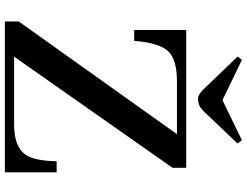

<svg xmlns="http://www.w3.org/2000/svg" viewBox="-133 -884 1017 791"><g transform="rotate(90 375.5 -488.5)"><path d="M68.4 -57.1 532.7 -709H315.4Q221.2 -709 188.5 -669.9Q155.8 -630.9 148.4 -532.7H103.5V-747.1H671.4V-690.9L213.4 -38.1H493.2Q586.9 -38.1 619.1 -87.9Q642.1 -123 644.5 -213.4H689.9V0H68.4ZM339.4 -827.1 212.9 -959 226.6 -976.6 392.6 -896.5 557.6 -976.6 571.3 -958.5 449.2 -830.6Q428.2 -807.1 415.3 -801.5Q402.3 -795.9 385 -795.9Q367.7 -795.9 339.4 -827.1Z"/></g></svg>

Font: Cantata One
Style: Regular
Weight: 400
Designer: Joana Maria Correia da Silva
Foundry: Joana Maria Correia da Silva
Version: Version 1.002